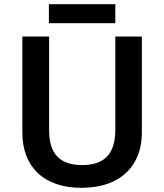

<svg xmlns="http://www.w3.org/2000/svg" viewBox="-20 -889 787 919"><path d="M532 -869H214V-778H532ZM659 -252V-714H532V-268C532 -158 485 -99 374 -99C268 -99 215 -150 215 -267V-714H87V-254C87 -95 185 10 370 10C565 10 659 -104 659 -252Z"/></svg>

Font: Noto Sans Myanmar SemiBold
Style: Regular
Weight: 600
Designer: Monotype Design Team
Foundry: Monotype Imaging Inc.
Version: Version 2.107